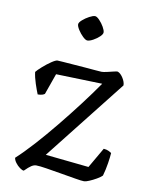

<svg xmlns="http://www.w3.org/2000/svg" viewBox="-82 -780 650 840"><g transform="rotate(10 243.0 -360.0)"><path d="M82 0Q75 0 64 -8Q53 -16 44.5 -27.5Q36 -39 35 -49Q69 -80 111 -126.5Q153 -173 197 -227Q241 -281 282 -335Q323 -389 354 -434L148 -440L115 -347Q112 -344 104 -341.5Q96 -339 84 -339Q77 -356 68 -383Q59 -410 56 -434Q63 -443 81 -459Q99 -475 117.5 -487.5Q136 -500 144 -500Q149 -500 168.5 -498.5Q188 -497 214.5 -495Q241 -493 267.5 -491Q294 -489 314.5 -487Q335 -485 342 -485Q350 -485 365.5 -488.5Q381 -492 395 -495.5Q409 -499 412 -498Q425 -493 436 -475.5Q447 -458 447 -443L165 -85L358 -65L410 -155Q423 -154 431.5 -150Q440 -146 445 -142Q444 -125 439.5 -96Q435 -67 427 -39Q419 -31 403.5 -22Q388 -13 372.5 -6.5Q357 0 350 0Q339 0 309.5 -5Q280 -10 244.5 -16Q209 -22 178 -27Q147 -32 132 -32Q122 -32 111 -25Q100 -18 82 0ZM257 -609Q249 -609 236.5 -621Q224 -633 214.5 -648Q205 -663 205 -672Q205 -680 218 -691.5Q231 -703 247 -711.5Q263 -720 272 -720Q280 -720 292 -707.5Q304 -695 312.5 -680Q321 -665 321 -656Q321 -648 309.5 -637Q298 -626 282.5 -617.5Q267 -609 257 -609Z"/></g></svg>

Font: Texturina ExtraLight
Style: Regular
Weight: 200
Designer: Guillermo Torres Carreño
Foundry: Omnibus-Type
Version: Version 1.002; ttfautohint (v1.8.3)